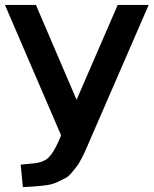

<svg xmlns="http://www.w3.org/2000/svg" viewBox="-21 -559 620 775"><path d="M454.1 -539.1H579.1L349.6 -10.7Q335 22.5 329.6 35.6Q324.2 48.8 311.5 74.2Q298.8 99.6 291.5 109.4Q284.2 119.1 270 136.2Q255.9 153.3 242.7 160.2Q229.5 167 210.9 175.8Q192.4 184.6 169.9 188Q147.5 191.4 120.1 193.4L71.3 196.3L62.5 105.5L113.3 100.6Q155.3 96.7 175.8 76.2Q196.3 55.7 217.8 5.9L225.6 -12.7L-1 -539.1H124L288.1 -156.2Z"/></svg>

Font: Min Sans SemiBold
Style: Regular
Weight: 600
Designer: Jinseong-Kim, NotoSansCJK, Nunito
Foundry: Jinseong-Kim
Version: Version 1.400;Glyphs 3.1.2 (3151)